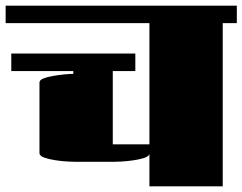

<svg xmlns="http://www.w3.org/2000/svg" viewBox="-20 -661 860 681"><path d="M20 -409V-471H460V-409H380V-149H510V-579H0V-641H820V-579H770V0H510V-114Q506 -105 489 -100Q472 -95 450.5 -92Q429 -89 409.5 -88Q390 -87 381 -87H250Q242 -87 221.5 -88Q201 -89 177.5 -92.5Q154 -96 137 -102Q120 -108 120 -118V-368Q120 -377 133.5 -382.5Q147 -388 167 -391.5Q187 -395 207 -397Q227 -399 240 -399V-409Z"/></svg>

Font: Gajraj One
Style: Regular
Weight: 400
Designer: Saurabh Sharma
Foundry: Saurabh Sharma
Version: Version 1.000